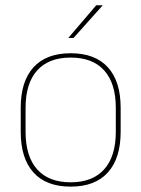

<svg xmlns="http://www.w3.org/2000/svg" viewBox="-20 -700 539 732"><path d="M249.5 11.5Q156 11.5 107.5 -42.5Q59 -96.5 59 -197.5V-289Q59 -390 107.8 -443.5Q156.5 -497 249.5 -497Q342.5 -497 391.2 -443.5Q440 -390 440 -289V-197.5Q440 -96.5 391.2 -42.5Q342.5 11.5 249.5 11.5ZM249.5 -5Q333 -5 377.2 -54.5Q421.5 -104 421.5 -197.5V-289Q421.5 -382 377.5 -431.2Q333.5 -480.5 249.5 -480.5Q165.5 -480.5 121.5 -431.2Q77.5 -382 77.5 -289V-197.5Q77.5 -104 121.5 -54.5Q165.5 -5 249.5 -5ZM347 -680H371V-679L260.5 -555.5H241V-556Z"/></svg>

Font: Anek Telugu Thin
Style: Regular
Weight: 250
Version: Version 1.003